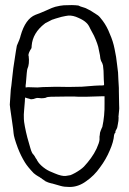

<svg xmlns="http://www.w3.org/2000/svg" viewBox="-20 -713 514 764"><path d="M79 -316Q79 -313 79 -311Q77 -292 76 -275Q74 -257 75 -239Q75 -231 79 -209.5Q83 -188 89 -165Q95 -142 101 -123Q107 -102 114 -97Q118 -92 122 -84Q125 -80 127 -77V-76Q129 -72 132 -68Q142 -54 161 -41Q174 -32 198 -23Q226 -11 242 -13Q249 -14 260 -16Q266 -18 279 -25Q302 -38 314 -50Q329 -66 342 -84Q355 -102 364 -121Q375 -145 376 -157Q376 -167 376 -170Q377 -173 378 -185Q379 -189 381 -194Q384 -201 386 -206L387 -207Q397 -253 396 -301Q396 -313 396 -322V-330H388Q304 -327 293 -328Q272 -330 183 -328Q168 -328 162 -324Q155 -322 144 -322Q139 -323 135 -323Q126 -324 122 -322Q113 -318 104 -318Q101 -318 97 -320Q93 -321 89 -322L80 -325ZM158 6Q155 4 146 -2V-3Q141 -5 135 -10H134Q130 -13 123 -17Q115 -23 114 -24Q90 -49 79 -67Q63 -93 51 -124Q35 -167 34 -183Q34 -190 27 -237Q19 -291 19 -296V-297Q23 -355 23 -357Q25 -368 28 -398Q31 -424 33 -442Q46 -529 47 -531Q60 -560 62 -571Q81 -638 121 -654Q143 -662 163 -671Q191 -684 200 -686Q220 -691 234 -692Q269 -694 292 -691Q296 -688 317 -682Q321 -681 328 -677Q336 -673 340 -671Q350 -664 368 -653Q376 -648 389 -630Q406 -607 417 -578Q430 -549 436 -518Q443 -486 446 -455Q451 -423 451 -397Q454 -352 453 -351Q454 -310 454 -297Q455 -278 454 -275Q450 -237 452 -247Q453 -247 452 -246V-247Q453 -247 452 -247Q453 -246 452 -246Q452 -232 449 -219Q447 -204 444 -200L441 -194L439 -191Q441 -186 437 -183Q436 -183 435 -178L434 -177V-176Q432 -149 417 -115Q402 -79 378 -47Q355 -14 323 8Q292 31 257 31Q236 31 222 27Q195 19 187 17H186Q183 16 182 16Q179 15 175 14Q173 13 169 12L168 11L165 10L161 9V7H160L158 6ZM106 -531Q106 -524 105 -521Q93 -503 93 -492L94 -491Q98 -458 89 -439Q87 -435 83 -381Q83 -377 82 -374V-365L91 -366H92H94L129 -365Q151 -367 175 -367Q198 -368 220 -367.5Q242 -367 254 -367Q280 -367 306 -368Q332 -370 357 -372Q369 -372 378 -373Q382 -373 387 -373L394 -374V-381Q394 -388 393 -396L392 -431Q391 -442 390 -451V-452Q388 -461 382 -471Q379 -478 378 -491V-492Q376 -504 373 -516Q372 -525 366.5 -540.5Q361 -556 354 -571Q347 -585 339 -599Q332 -615 324 -622Q313 -633 292 -642Q271 -652 252 -651Q243 -650 225 -646Q196 -638 189 -635H188Q163 -622 159 -620V-619H158Q110 -582 106 -531Z"/></svg>

Font: ToneOZ-Pinyin-Tsuipita-TC
Style: Regular
Weight: 400
Designer: ÂÆ£ÂøóÂáåJeffrey Xuan(jeffreyx@gmail.com, ToneOZ.com) ÈòøÂù§(cjkFonts)
Foundry: ToneOZ
Version: Version 0.24071